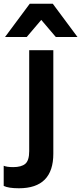

<svg xmlns="http://www.w3.org/2000/svg" viewBox="-97 -800 437 1033"><path d="M60.1 13.2V-529.8H189.9V26.9Q189.9 212.9 4.9 212.9Q-51.8 212.9 -77.1 200.2V91.8Q-60.1 99.1 -25.9 99.1Q18.1 99.1 39.1 81.3Q60.1 63.5 60.1 13.2ZM46.9 -601.1H-69.8L63 -779.8H187L319.8 -601.1H203.1L125 -692.9Z"/></svg>

Font: Cooper Hewitt
Style: Semibold
Weight: 709
Designer: Village Type and Design LLC
Foundry: Cooper Hewitt Smithsonian Design Museum
Version: 1.000